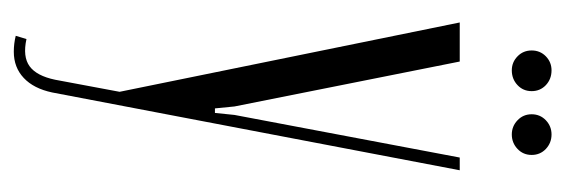

<svg xmlns="http://www.w3.org/2000/svg" viewBox="-300 -374 847 288"><g transform="rotate(90 124.0 -229.5)"><path d="M85 -632.8Q98.1 -632.8 107.2 -624.3Q116.2 -615.7 116.2 -603Q116.2 -590.3 107.2 -581.8Q98.1 -573.2 85 -573.2Q72.8 -573.2 64 -581.8Q55.2 -590.3 55.2 -603Q55.2 -615.7 64 -624.3Q72.8 -632.8 85 -632.8ZM181.2 -632.8Q193.8 -632.8 202.9 -624.3Q211.9 -615.7 211.9 -603Q211.9 -590.3 202.9 -581.8Q193.8 -573.2 181.2 -573.2Q168.9 -573.2 159.9 -581.8Q150.9 -590.3 150.9 -603Q150.9 -615.7 159.9 -624.3Q168.9 -632.8 181.2 -632.8ZM13.2 -495.1H71.8L139.2 -157.2L142.1 -127.9H148.9L151.9 -157.2L215.8 -495.1H234.9L118.2 116.2Q112.3 144 96.4 158.9Q80.6 173.8 57.1 173.8Q44.9 173.8 33.2 170.9L38.1 154.8Q64.5 160.6 78.9 150.1Q93.3 139.6 99.1 111.8L117.2 15.1Z"/></g></svg>

Font: Moniqa Narrow Heading
Style: Regular
Weight: 400
Width: 4
Designer: Rajesh Rajput
Foundry: Rajesh Rajput
Version: Version 1.000